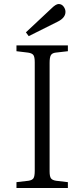

<svg xmlns="http://www.w3.org/2000/svg" viewBox="-20 -936 420 956"><path d="M62 0V-29L122 -36Q141 -39 147 -49Q153 -59 153 -86V-626Q153 -652 146.5 -661.5Q140 -671 120 -674L62 -681V-710H318V-681L257 -674Q240 -672 233.5 -661.5Q227 -651 227 -623V-83Q227 -58 233.5 -48.5Q240 -39 259 -36L318 -29V0ZM123 -756 109 -775 235 -893Q258 -916 272 -916Q287 -916 296.5 -903.5Q306 -891 306 -877Q306 -848 269 -829Z"/></svg>

Font: Literata 36pt Light
Style: Regular
Weight: 300
Designer: Latin by Veronika Burian and Jose Scaglione. Greek by Irene Vlachou. Cyrillic by Vera Evstafieva.
Foundry: TypeTogether
Version: Version 3.002